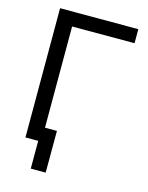

<svg xmlns="http://www.w3.org/2000/svg" viewBox="-130 -808 804 1044"><g transform="rotate(15 272.5 -286.0)"><path d="M516.1 -727.5V-648.4H164.6V0H75.7V-727.5ZM147.5 156.2V0H111.3V-78.6H231.9L231.4 156.2Z"/></g></svg>

Font: Inter 28pt
Style: Regular
Weight: 400
Designer: Rasmus Andersson
Foundry: rsms
Version: Version 4.001;git-66647c0bb